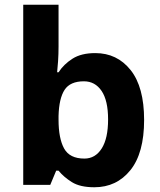

<svg xmlns="http://www.w3.org/2000/svg" viewBox="-20 -780 673 810"><path d="M227 -583Q227 -552 225 -522Q223 -492 221 -475H227Q249 -509 286 -532.5Q323 -556 382 -556Q474 -556 531 -484.5Q588 -413 588 -274Q588 -134 530 -62Q472 10 378 10Q318 10 283.5 -11.5Q249 -33 227 -60H217L192 0H78V-760H227ZM334 -437Q276 -437 252.5 -401Q229 -365 227 -291V-275Q227 -196 250.5 -153.5Q274 -111 336 -111Q382 -111 409 -153.5Q436 -196 436 -276Q436 -356 408.5 -396.5Q381 -437 334 -437Z"/></svg>

Font: Noto Sans Gurmukhi UI
Style: Bold
Weight: 700
Designer: Jelle Bosma - Monotype Design Team
Foundry: Monotype Imaging Inc.
Version: Version 2.004; ttfautohint (v1.8.4.7-5d5b)